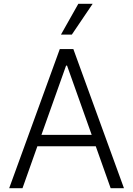

<svg xmlns="http://www.w3.org/2000/svg" viewBox="-20 -984 696 1004"><path d="M97.7 0H28.1L292.6 -727.3H363.6L628.2 0H558.6L480.8 -219.1H175.4ZM196.7 -278.8H459.5L330.6 -641H325.6ZM298.7 -802.9 389.6 -964.1H464.5L355.5 -802.9Z"/></svg>

Font: Inter Zeller Light
Style: Regular
Weight: 300
Designer: Rasmus Andersson; Joe Bland
Foundry: zeller
Version: Version 3.015;git-dec3a8cb1